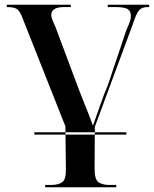

<svg xmlns="http://www.w3.org/2000/svg" viewBox="-20 -556 656 816"><path d="M126 16V6H517V16ZM172 240H474V230H443Q417 230 399.5 219Q382 208 382 161L383 -17L544 -452Q560 -501 572 -513.5Q584 -526 608 -526H614V-536H438V-526H469Q510 -526 523 -517Q536 -508 536 -491Q537 -478 531.5 -463Q526 -448 517 -428L438 -193Q422 -156 407 -112Q392 -68 375 -22Q364 -52 357 -70Q350 -88 341 -110Q332 -132 315 -176L217 -438Q210 -454 204 -468Q198 -482 198 -492Q198 -526 252 -526H281V-536H9V-526Q40 -526 52 -517.5Q64 -509 73 -486L258 -19L260 161Q261 208 243.5 219Q226 230 199 230H172Z"/></svg>

Font: Noto Serif Display Semi
Style: Regular
Weight: 600
Designer: Monotype Design Team
Foundry: Monotype Imaging Inc.
Version: Version 1.900